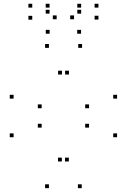

<svg xmlns="http://www.w3.org/2000/svg" viewBox="-20 -969 660 999"><path d="M405.3 10V-10H385.3V10ZM589.2 -255V-275H569.2V-255ZM589.2 -455.8V-475.8H569.2V-455.8ZM407 -720V-740H387V-720ZM234.6 -720V-740H214.6V-720ZM50.8 -455.8V-475.8H30.8V-455.8ZM50.8 -255V-275H30.8V-255ZM234.6 10V-10H214.6V10ZM196.8 -305V-325H176.8V-305ZM196.8 -405.8V-425.8H176.8V-405.8ZM302.4 -581.2V-601.2H282.4V-581.2ZM338.8 -581.2V-601.2H318.8V-581.2ZM443.2 -405.8V-425.8H423.2V-405.8ZM443.2 -305V-325H423.2V-305ZM338.2 -128.8V-148.8H318.2V-128.8ZM301.8 -128.8V-148.8H281.8V-128.8ZM401.8 -793.6V-813.6H381.8V-793.6ZM492.2 -867.1V-887.1H472.2V-867.1ZM492.2 -929.4V-949.4H472.2V-929.4ZM402.2 -929.4V-949.4H382.2V-929.4ZM402.2 -898.1V-918.1H382.2V-898.1ZM365.2 -868.8V-888.8H345.2V-868.8ZM274.8 -868.8V-888.8H254.8V-868.8ZM237.8 -898.1V-918.1H217.8V-898.1ZM237.8 -929.4V-949.4H217.8V-929.4ZM147.8 -929.4V-949.4H127.8V-929.4ZM147.8 -866.6V-886.6H127.8V-866.6ZM238.2 -793.6V-813.6H218.2V-793.6Z"/></svg>

Font: Monaspace Krypton Dots Var
Style: Regular
Weight: 400
Designer: Riley Cran and the Lettermatic Team
Version: Version 1.100 (Monaspace Krypton Dots)